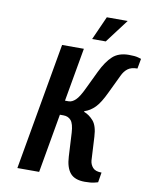

<svg xmlns="http://www.w3.org/2000/svg" viewBox="-97 -961 821 1042"><g transform="rotate(10 314.0 -440.0)"><path d="M443 10Q387 10 362 -20Q337 -50 334 -110L327 -240Q324 -289 308.5 -307Q293 -325 267 -325H247L190 0H70L193 -700H313L261 -405H281Q300 -405 319 -423Q338 -441 361 -490L409 -590Q438 -650 471 -680Q504 -710 560 -710Q594 -710 611 -705Q628 -700 628 -700L618 -645Q584 -645 565 -630.5Q546 -616 534 -590L486 -490Q458 -430 432 -403.5Q406 -377 374 -367V-363Q402 -353 425.5 -326.5Q449 -300 452 -240L459 -110Q461 -88 475.5 -71.5Q490 -55 524 -55L515 0Q515 0 496 5Q477 10 443 10ZM348 -760 406 -890H521L423 -760Z"/></g></svg>

Font: Cuprum
Style: Bold Italic
Weight: 700
Italic angle: -10°
Designer: Jovanny Lemonad
Foundry: Jovanny Lemonad
Version: Version 3.000